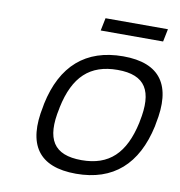

<svg xmlns="http://www.w3.org/2000/svg" viewBox="-76 -723 754 803"><g transform="rotate(10 301.0 -322.0)"><path d="M117 -256 115 -244C80 -78 140 9 299 9C457 9 554 -78 590 -244L592 -256C627 -422 567 -509 409 -509C250 -509 152 -422 117 -256ZM183 -247 184 -253C212 -386 278 -449 396 -449C514 -449 552 -386 524 -253L523 -247C494 -114 429 -51 312 -51C193 -51 154 -114 183 -247ZM297 -599H562L573 -653H308Z"/></g></svg>

Font: LT Wave Mono Light
Style: Italic
Weight: 300
Designer: Daniel Lyons
Version: Version 2.5 (Glyphs App)